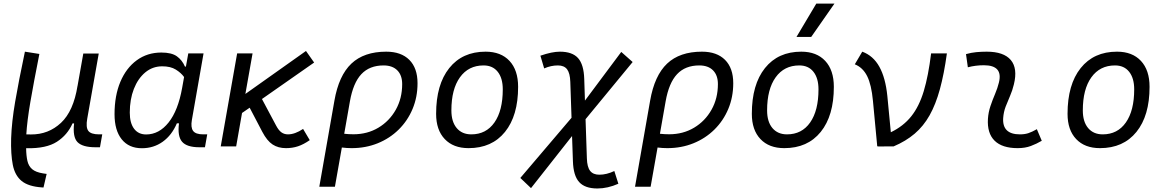

<svg xmlns="http://www.w3.org/2000/svg" viewBox="-20 -815 6485 1069"><path d="M222.2 229 214.4 228.5Q138.7 223.6 100.8 192.9Q63 162.1 51.3 103Q39.6 43.9 42 -44.9Q44.9 -135.3 64.5 -249.3Q84 -363.3 118.7 -527.3L199.2 -514.6Q167.5 -355 149.2 -248.3Q130.9 -141.6 126.5 -66.9L152.3 -66.4Q250 -65.9 319.6 -131.1Q389.2 -196.3 411.6 -336.9V-335.9L443.8 -517.1H529.8L465.8 -154.8Q457 -106 471.7 -86.4Q486.3 -66.9 531.7 -66.9H549.3L536.6 4.9H511.7Q439.5 4.9 411.6 -23.7Q383.8 -52.2 392.6 -127.9H383.8Q355.5 -63.5 296.6 -25.6Q237.8 12.2 129.9 10.3H125.5Q126 51.8 132.6 80.8Q139.2 109.9 159.2 127Q179.2 144 219.7 150.4L239.7 153.3Z M1015.1 -444.3 1028.3 -517.6H1113.3L1048.3 -147Q1041 -105.5 1055.2 -86.2Q1069.3 -66.9 1111.8 -66.9H1133.8L1121.1 4.9H1090.3Q1020 4.9 993.7 -25.9Q967.3 -56.6 976.6 -128.4H964.8Q936.5 -62 886 -25.9Q835.4 10.3 770 10.3Q697.3 10.3 657.5 -39.6Q617.7 -89.4 617.7 -179.2Q617.7 -282.2 650.1 -359.4Q682.6 -436.5 741.5 -479.5Q800.3 -522.5 878.4 -522.5Q935.5 -522.5 964.8 -501.5Q994.1 -480.5 1009.8 -444.3ZM883.3 -445.8Q829.6 -445.8 788.8 -411.9Q748 -377.9 725.3 -319.8Q702.6 -261.7 702.6 -188Q702.6 -129.9 726.6 -98.1Q750.5 -66.4 793.5 -66.4Q865.7 -66.4 918.7 -133.1Q971.7 -199.7 994.1 -325.7L1004.9 -386.2Q987.8 -409.7 958.7 -427.7Q929.7 -445.8 883.3 -445.8Z M1209 0 1300.3 -517.6H1386.2L1346.2 -292L1683.6 -531.2L1729 -466.8L1438.5 -263.7L1517.1 -116.2Q1531.2 -89.4 1546.9 -78.1Q1562.5 -66.9 1583.5 -66.9Q1622.1 -66.9 1667.5 -97.2L1704.6 -34.7Q1669.9 -10.7 1639.2 -0.5Q1608.4 9.8 1572.3 9.8Q1528.8 9.8 1497.8 -10.5Q1466.8 -30.8 1440.4 -81.1L1370.1 -215.3L1327.6 -186L1294.9 0Z M2130.4 -527.3Q2213.4 -527.3 2259 -481.7Q2304.7 -436 2304.7 -351.6Q2304.7 -274.4 2277.1 -208.5Q2249.5 -142.6 2199.7 -93.5Q2149.9 -44.4 2083 -17.3Q2016.1 9.8 1937.5 9.8Q1911.1 9.8 1883.3 6.3L1844.7 224.6H1757.8L1841.8 -253.9Q1866.2 -394.5 1936.5 -460.9Q2006.8 -527.3 2130.4 -527.3ZM1896.5 -70.3Q1920.4 -67.4 1948.2 -67.4Q2025.4 -67.4 2086.7 -104Q2147.9 -140.6 2183.6 -203.9Q2219.2 -267.1 2219.2 -346.7Q2219.2 -396 2192.1 -423.3Q2165 -450.7 2115.7 -450.7Q2037.6 -450.7 1991.9 -402.1Q1946.3 -353.5 1928.2 -250.5Z M2588.9 9.8Q2503.9 9.8 2456.1 -40.8Q2408.2 -91.3 2408.2 -181.2Q2408.2 -344.2 2481.2 -435.8Q2554.2 -527.3 2683.6 -527.3Q2769 -527.3 2816.9 -475.8Q2864.7 -424.3 2864.7 -331.5Q2864.7 -170.9 2791.7 -80.6Q2718.8 9.8 2588.9 9.8ZM2604 -66.9Q2686.5 -66.9 2732.9 -133.1Q2779.3 -199.2 2779.3 -317.4Q2779.3 -379.9 2751.2 -415.3Q2723.1 -450.7 2672.4 -450.7Q2588.4 -450.7 2540.8 -384.5Q2493.2 -318.4 2493.2 -200.2Q2493.2 -137.2 2522.7 -102.1Q2552.2 -66.9 2604 -66.9Z M2936.5 232.4 2877 175.8 3162.1 -159.2 3155.3 -358.9Q3153.8 -407.2 3137.5 -429Q3121.1 -450.7 3086.4 -450.7Q3047.4 -450.7 3009.8 -434.1L2988.8 -504.9Q3053.2 -527.3 3097.2 -527.3Q3166.5 -527.3 3198.5 -491.5Q3230.5 -455.6 3232.9 -375L3236.8 -254.9L3439 -525.9L3502.4 -469.7L3240.2 -151.4L3247.6 67.4Q3249 114.7 3265.6 136.2Q3282.2 157.7 3316.9 157.7Q3357.4 157.7 3400.4 137.2L3422.9 208Q3363.3 234.4 3306.2 234.4Q3236.8 234.4 3204.6 198.7Q3172.4 163.1 3169.9 83.5L3165 -57.6Z M3888.2 -527.3Q3971.2 -527.3 4016.8 -481.7Q4062.5 -436 4062.5 -351.6Q4062.5 -274.4 4034.9 -208.5Q4007.3 -142.6 3957.5 -93.5Q3907.7 -44.4 3840.8 -17.3Q3773.9 9.8 3695.3 9.8Q3668.9 9.8 3641.1 6.3L3602.5 224.6H3515.6L3599.6 -253.9Q3624 -394.5 3694.3 -460.9Q3764.6 -527.3 3888.2 -527.3ZM3654.3 -70.3Q3678.2 -67.4 3706.1 -67.4Q3783.2 -67.4 3844.5 -104Q3905.8 -140.6 3941.4 -203.9Q3977.1 -267.1 3977.1 -346.7Q3977.1 -396 3950 -423.3Q3922.9 -450.7 3873.5 -450.7Q3795.4 -450.7 3749.8 -402.1Q3704.1 -353.5 3686 -250.5Z M4346.7 9.8Q4261.7 9.8 4213.9 -40.8Q4166 -91.3 4166 -181.2Q4166 -344.2 4239 -435.8Q4312 -527.3 4441.4 -527.3Q4526.9 -527.3 4574.7 -475.8Q4622.6 -424.3 4622.6 -331.5Q4622.6 -170.9 4549.6 -80.6Q4476.6 9.8 4346.7 9.8ZM4361.8 -66.9Q4444.3 -66.9 4490.7 -133.1Q4537.1 -199.2 4537.1 -317.4Q4537.1 -379.9 4509 -415.3Q4481 -450.7 4430.2 -450.7Q4346.2 -450.7 4298.6 -384.5Q4251 -318.4 4251 -200.2Q4251 -137.2 4280.5 -102.1Q4310.1 -66.9 4361.8 -66.9ZM4414.6 -609.4 4524.9 -794.9H4626L4496.6 -609.4Z M4864.3 0.5 4840.3 -253.4Q4832 -343.3 4808.1 -391.1Q4784.2 -439 4739.3 -457L4780.8 -527.3Q4841.8 -504.9 4876 -443.4Q4910.2 -381.8 4920.4 -281.2L4939.9 -78.6Q5009.8 -112.3 5053.7 -167.5Q5097.7 -222.7 5123.3 -307.9Q5148.9 -393.1 5164.1 -517.6H5252Q5236.3 -403.3 5213.1 -318.6Q5189.9 -233.9 5155.8 -173.1Q5121.6 -112.3 5072.5 -70.6Q5023.4 -28.8 4955.6 0L4868.2 0.5L4869.6 -1.5Z M5752.9 -95.7 5780.3 -31.2Q5751.5 -14.2 5719.5 -2.2Q5687.5 9.8 5646 9.8Q5559.6 9.8 5517.6 -31.7Q5475.6 -73.2 5480.5 -153.3Q5482.9 -189.9 5494.6 -224.6Q5506.3 -259.3 5520.3 -292Q5534.2 -324.7 5541.5 -355Q5565.9 -451.7 5458 -451.7Q5411.6 -451.7 5368.7 -440.4L5358.4 -513.7Q5387.2 -522 5416 -524.7Q5444.8 -527.3 5473.6 -527.3Q5568.4 -527.3 5607.7 -481Q5647 -434.6 5625 -345.2Q5616.7 -310.5 5603.5 -280.5Q5590.3 -250.5 5579.1 -221.2Q5567.9 -191.9 5565.4 -157.7Q5559.6 -66.9 5658.7 -66.9Q5685.1 -66.9 5705.3 -73.5Q5725.6 -80.1 5752.9 -95.7Z M6104.5 9.8Q6019.5 9.8 5971.7 -40.8Q5923.8 -91.3 5923.8 -181.2Q5923.8 -344.2 5996.8 -435.8Q6069.8 -527.3 6199.2 -527.3Q6284.7 -527.3 6332.5 -475.8Q6380.4 -424.3 6380.4 -331.5Q6380.4 -170.9 6307.4 -80.6Q6234.4 9.8 6104.5 9.8ZM6119.6 -66.9Q6202.1 -66.9 6248.5 -133.1Q6294.9 -199.2 6294.9 -317.4Q6294.9 -379.9 6266.8 -415.3Q6238.8 -450.7 6188 -450.7Q6104 -450.7 6056.4 -384.5Q6008.8 -318.4 6008.8 -200.2Q6008.8 -137.2 6038.3 -102.1Q6067.9 -66.9 6119.6 -66.9Z"/></svg>

Font: Cascadia Mono PL SemiLight
Style: Italic
Weight: 350
Italic angle: -10°
Monospace: yes
Designer: Aaron Bell
Foundry: Saja Typeworks
Version: Version 2404.023; ttfautohint (v1.8.4)